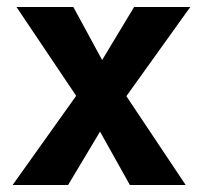

<svg xmlns="http://www.w3.org/2000/svg" viewBox="-20 -527 566 547"><path d="M174 0H16L197 -254L27 -507H189L271 -356L362 -507H522L340 -253L509 0H350L265 -152Z"/></svg>

Font: Hind Jalandhar
Style: Bold
Weight: 700
Designer: Namrata Goyal
Foundry: Indian Type Foundry
Version: Version 0.702;PS 1.0;hotconv 1.0.81;makeotf.lib2.5.63406